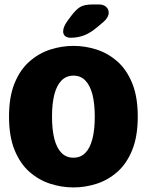

<svg xmlns="http://www.w3.org/2000/svg" viewBox="-20 -831 659 862"><path d="M310 10.5Q257 10.5 205.8 -6Q154.5 -22.5 112.5 -59.2Q70.5 -96 45.5 -157.2Q20.5 -218.5 20.5 -307.5Q20.5 -396.5 45.5 -457.5Q70.5 -518.5 112.5 -555.2Q154.5 -592 205.8 -608.5Q257 -625 310 -625Q362.5 -625 413.8 -608.5Q465 -592 506.8 -555.2Q548.5 -518.5 573.5 -457.5Q598.5 -396.5 598.5 -307.5Q598.5 -218.5 573.5 -157.2Q548.5 -96 506.8 -59.2Q465 -22.5 413.8 -6Q362.5 10.5 310 10.5ZM310 -123Q341.5 -123 362.8 -144.2Q384 -165.5 394.8 -206.8Q405.5 -248 405.5 -307.5Q405.5 -366.5 394.8 -407.5Q384 -448.5 362.8 -470Q341.5 -491.5 310 -491.5Q278 -491.5 256.5 -470Q235 -448.5 224.2 -407.5Q213.5 -366.5 213.5 -307.5Q213.5 -248 224.2 -206.8Q235 -165.5 256.5 -144.2Q278 -123 310 -123ZM297 -661.5Q281 -661.5 272.2 -669.2Q263.5 -677 263.5 -690Q263.5 -710 282.5 -736.5L295 -753.5Q320 -787.5 339.2 -799.2Q358.5 -811 396.5 -811H424Q444.5 -811 456.2 -800.5Q468 -790 468 -774.5Q468 -753 444.5 -732.5L417 -709.5Q386.5 -683.5 358 -672.5Q329.5 -661.5 297 -661.5Z"/></svg>

Font: Sono ExtraLight Monospace ExtraBold
Style: Regular
Weight: 800
Version: Version 2.112